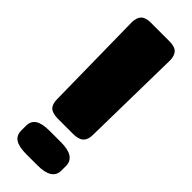

<svg xmlns="http://www.w3.org/2000/svg" viewBox="-231 -700 721 721"><g transform="rotate(45 129.5 -340.0)"><path d="M35 -228 29 -629Q29 -655 41 -667.5Q53 -680 81 -680H179Q208 -680 220 -667.5Q232 -655 232 -629L225 -228Q225 -203 212 -190.5Q199 -178 170 -178H89Q60 -178 47.5 -190Q35 -202 35 -228ZM23 -50V-74Q23 -100 41.5 -112Q60 -124 99 -124H159Q236 -124 236 -74V-50Q236 0 159 0H99Q60 0 41.5 -12Q23 -24 23 -50Z"/></g></svg>

Font: Mitr SemiBold
Style: Regular
Weight: 600
Designer: Thanarat Vachiruckul
Foundry: Cadson Demak
Version: Version 1.002